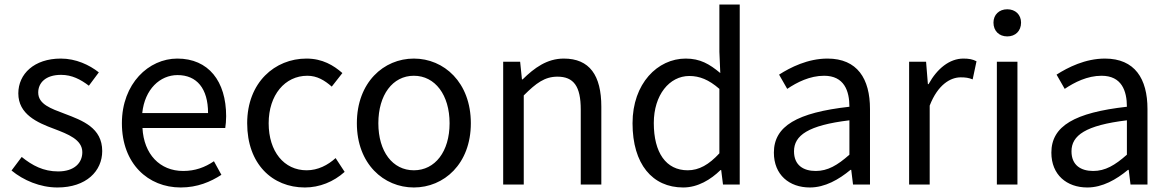

<svg xmlns="http://www.w3.org/2000/svg" viewBox="-20 -816 5175 849"><path d="M234 13C362 13 432 -60 432 -148C432 -251 345 -283 266 -313C205 -336 149 -355 149 -407C149 -449 181 -485 250 -485C298 -485 336 -465 373 -437L417 -496C375 -529 316 -557 249 -557C131 -557 61 -489 61 -403C61 -311 144 -274 220 -246C280 -223 344 -199 344 -143C344 -96 309 -58 237 -58C172 -58 123 -84 76 -122L31 -62C83 -19 157 13 234 13Z M779 13C853 13 911 -12 959 -43L926 -103C886 -76 843 -60 790 -60C687 -60 616 -134 610 -250H976C978 -263 980 -282 980 -302C980 -457 902 -557 764 -557C638 -557 519 -447 519 -271C519 -92 635 13 779 13ZM609 -316C620 -422 688 -484 765 -484C850 -484 900 -425 900 -316Z M1328 13C1393 13 1455 -12 1504 -56L1464 -117C1430 -86 1386 -63 1336 -63C1236 -63 1168 -146 1168 -271C1168 -396 1240 -481 1339 -481C1382 -481 1415 -461 1447 -433L1494 -493C1455 -527 1406 -557 1335 -557C1196 -557 1073 -452 1073 -271C1073 -91 1184 13 1328 13Z M1810 13C1943 13 2062 -91 2062 -271C2062 -452 1943 -557 1810 -557C1677 -557 1558 -452 1558 -271C1558 -91 1677 13 1810 13ZM1810 -63C1716 -63 1653 -146 1653 -271C1653 -396 1716 -481 1810 -481C1904 -481 1968 -396 1968 -271C1968 -146 1904 -63 1810 -63Z M2205 0H2296V-394C2351 -449 2389 -477 2445 -477C2517 -477 2548 -434 2548 -332V0H2639V-344C2639 -483 2587 -557 2473 -557C2399 -557 2343 -516 2291 -465H2288L2280 -543H2205Z M3001 13C3066 13 3123 -22 3166 -64H3169L3177 0H3251V-796H3161V-587L3165 -493C3117 -533 3076 -557 3012 -557C2888 -557 2777 -447 2777 -271C2777 -90 2865 13 3001 13ZM3021 -63C2925 -63 2871 -141 2871 -272C2871 -396 2940 -480 3028 -480C3073 -480 3114 -464 3161 -423V-138C3115 -88 3071 -63 3021 -63Z M3561 13C3628 13 3689 -22 3741 -65H3744L3752 0H3827V-334C3827 -468 3771 -557 3639 -557C3552 -557 3475 -518 3425 -486L3461 -423C3504 -452 3561 -481 3624 -481C3713 -481 3736 -414 3736 -344C3505 -318 3402 -259 3402 -141C3402 -43 3470 13 3561 13ZM3587 -60C3533 -60 3491 -85 3491 -147C3491 -217 3553 -262 3736 -284V-132C3683 -85 3640 -60 3587 -60Z M4000 0H4091V-349C4127 -442 4183 -474 4228 -474C4250 -474 4263 -472 4281 -465L4298 -545C4281 -554 4264 -557 4240 -557C4179 -557 4124 -513 4086 -444H4083L4075 -543H4000Z M4388 0H4479V-543H4388ZM4434 -655C4470 -655 4495 -679 4495 -716C4495 -751 4470 -775 4434 -775C4398 -775 4373 -751 4373 -716C4373 -679 4398 -655 4434 -655Z M4788 13C4855 13 4916 -22 4968 -65H4971L4979 0H5054V-334C5054 -468 4998 -557 4866 -557C4779 -557 4702 -518 4652 -486L4688 -423C4731 -452 4788 -481 4851 -481C4940 -481 4963 -414 4963 -344C4732 -318 4629 -259 4629 -141C4629 -43 4697 13 4788 13ZM4814 -60C4760 -60 4718 -85 4718 -147C4718 -217 4780 -262 4963 -284V-132C4910 -85 4867 -60 4814 -60Z"/></svg>

Font: Microsoft YaHei
Style: Regular
Weight: 400
Designer: Ryoko NISHIZUKA 西塚涼子 (kana, bopomofo & ideographs); Paul D. Hunt (Latin, Greek & Cyrillic); Sandoll Communications 산돌커뮤니
Foundry: Adobe
Version: Version 2.001;hotconv 1.0.111;makeotfexe 2.5.65597